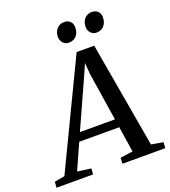

<svg xmlns="http://www.w3.org/2000/svg" viewBox="-234 -1069 1053 1190"><g transform="rotate(-20 292.5 -474.5)"><path d="M-68 0 -64.5 -38.5 2.5 -50.5 337 -747.5H453L574 -52L652 -38.5L649.5 0H367L369 -38.5L452 -50.5L426 -219.5H162L86.5 -51L176.5 -38.5L173.5 0ZM186.5 -274.5H417.5L368 -594.5L362.5 -666.5L334 -601ZM312 -818.5Q289.5 -818.5 274.5 -835.2Q259.5 -852 259.5 -877Q260.5 -908.5 279.2 -928.8Q298 -949 326.5 -949Q353.5 -949 368 -933Q382.5 -917 381.5 -893.5Q381.5 -860.5 363 -839.5Q344.5 -818.5 312 -818.5ZM494.5 -818.5Q472 -818.5 457 -835.2Q442 -852 442.5 -877Q443.5 -908.5 461.8 -928.8Q480 -949 509 -949Q535.5 -949 550.2 -933Q565 -917 564 -893.5Q563.5 -860.5 545 -839.5Q526.5 -818.5 494.5 -818.5Z"/></g></svg>

Font: Merriweather 36pt Medium
Style: Italic
Weight: 500
Italic angle: -7.8°
Version: Version 2.101